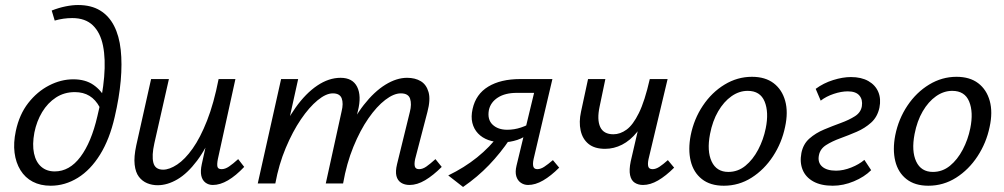

<svg xmlns="http://www.w3.org/2000/svg" viewBox="-20 -731 4002 765"><path d="M182 9Q141 9 110.5 -7Q80 -23 61.5 -53Q43 -83 38 -122.5Q33 -162 43 -209Q57 -275 92.5 -320.5Q128 -366 175.5 -390.5Q223 -415 272 -415Q320 -415 352 -393Q384 -371 401 -336L377 -304Q361 -334 336.5 -349Q312 -364 278 -364Q236 -364 203 -342.5Q170 -321 148 -284.5Q126 -248 117 -203Q108 -155 115.5 -120Q123 -85 144.5 -66.5Q166 -48 198 -48Q257 -48 300.5 -106Q344 -164 368 -268Q389 -353 395 -424.5Q401 -496 390.5 -548.5Q380 -601 350 -630Q320 -659 268 -659Q250 -659 232.5 -656.5Q215 -654 198 -649L186 -689Q214 -700 241 -705.5Q268 -711 291 -711Q343 -711 378.5 -689.5Q414 -668 434.5 -628Q455 -588 461 -532.5Q467 -477 461 -409.5Q455 -342 437 -265Q417 -177 379 -115.5Q341 -54 290 -22.5Q239 9 182 9Z M608 7Q586 7 566.5 -1Q547 -9 533.5 -26.5Q520 -44 516.5 -75Q513 -106 523 -152L582 -416H653L595 -160Q584 -111 591 -83Q598 -55 630 -55Q655 -55 686 -75.5Q717 -96 747.5 -139Q778 -182 805 -250.5Q832 -319 851 -416H892Q869 -302 836 -221.5Q803 -141 765 -90.5Q727 -40 687 -16.5Q647 7 608 7ZM828 6Q811 6 798.5 -3.5Q786 -13 782 -31Q778 -49 784 -77L859 -416H918L848 -97Q844 -76 846.5 -66.5Q849 -57 863 -57Q877 -57 892.5 -67.5Q908 -78 929 -97L953 -66Q920 -31 888.5 -12.5Q857 6 828 6Z M1612 6Q1592 6 1578 -3Q1564 -12 1559.5 -30Q1555 -48 1562 -77L1613 -285Q1621 -316 1614 -337.5Q1607 -359 1577 -359Q1549 -359 1515 -333Q1481 -307 1448 -259.5Q1415 -212 1388 -146Q1361 -80 1347 0H1297Q1320 -102 1354 -181Q1388 -260 1429.5 -313Q1471 -366 1515.5 -393.5Q1560 -421 1602 -421Q1634 -421 1656.5 -407.5Q1679 -394 1687.5 -364Q1696 -334 1683 -285L1634 -97Q1630 -78 1633 -67.5Q1636 -57 1650 -57Q1664 -57 1679 -67.5Q1694 -78 1715 -97L1740 -66Q1706 -32 1674 -13Q1642 6 1612 6ZM1007 0 1100 -416H1168L1076 0ZM1032 0Q1052 -92 1084.5 -168.5Q1117 -245 1157.5 -302Q1198 -359 1244 -390Q1290 -421 1337 -421Q1385 -421 1403 -385Q1421 -349 1406 -289L1336 0H1278L1341 -287Q1349 -319 1341.5 -339Q1334 -359 1306 -359Q1279 -359 1245.5 -331.5Q1212 -304 1179 -255.5Q1146 -207 1118.5 -141.5Q1091 -76 1077 0Z M2084 6Q2068 6 2055 -3Q2042 -12 2037 -29Q2032 -46 2038 -71L2108 -361H2039Q1993 -361 1964 -342.5Q1935 -324 1928 -293Q1921 -255 1942.5 -234.5Q1964 -214 2001 -214Q2029 -214 2056 -223Q2083 -232 2106 -247L2097 -206Q2070 -183 2041 -173.5Q2012 -164 1983 -164Q1951 -164 1926 -173Q1901 -182 1884.5 -199.5Q1868 -217 1862 -241.5Q1856 -266 1863 -297Q1876 -356 1925.5 -386Q1975 -416 2053 -416H2181L2106 -97Q2102 -78 2105 -67.5Q2108 -57 2121 -57Q2134 -57 2148.5 -66.5Q2163 -76 2183 -93L2208 -63Q2175 -30 2144 -12Q2113 6 2084 6ZM1825 14 1766 -32Q1830 -63 1881 -104Q1932 -145 1970 -196L2011 -176Q1974 -121 1928.5 -73.5Q1883 -26 1825 14Z M2391 -138Q2349 -138 2325 -157.5Q2301 -177 2293.5 -211Q2286 -245 2295 -286L2323 -416H2392L2369 -306Q2358 -254 2371.5 -225Q2385 -196 2424 -196Q2451 -196 2476.5 -214.5Q2502 -233 2525.5 -280.5Q2549 -328 2569 -416H2604Q2589 -344 2567.5 -291.5Q2546 -239 2518.5 -205Q2491 -171 2458.5 -154.5Q2426 -138 2391 -138ZM2542 6Q2523 6 2509 -3Q2495 -12 2490.5 -33Q2486 -54 2493 -88L2569 -416H2640L2564 -97Q2560 -78 2563 -67.5Q2566 -57 2580 -57Q2593 -57 2607.5 -66.5Q2622 -76 2641 -93L2666 -63Q2633 -30 2602 -12Q2571 6 2542 6Z M2864 9Q2810 9 2776.5 -17.5Q2743 -44 2732 -89.5Q2721 -135 2732 -192Q2745 -257 2780.5 -310Q2816 -363 2867 -394Q2918 -425 2976 -425Q3029 -425 3062.5 -399.5Q3096 -374 3108.5 -329Q3121 -284 3108 -225Q3095 -162 3060 -108.5Q3025 -55 2974.5 -23Q2924 9 2864 9ZM2882 -46Q2920 -46 2950 -70.5Q2980 -95 3001 -135Q3022 -175 3031 -220Q3044 -284 3026.5 -326.5Q3009 -369 2959 -369Q2925 -369 2894.5 -347.5Q2864 -326 2841.5 -287.5Q2819 -249 2809 -197Q2796 -129 2815.5 -87.5Q2835 -46 2882 -46Z M3298 9Q3251 9 3220.5 -8Q3190 -25 3178 -54.5Q3166 -84 3173 -121Q3180 -157 3205 -179Q3230 -201 3263.5 -215Q3297 -229 3330 -241Q3363 -253 3386.5 -268Q3410 -283 3414 -308Q3418 -334 3404 -350.5Q3390 -367 3358 -367Q3332 -367 3302 -357Q3272 -347 3250 -330L3230 -377Q3261 -400 3299.5 -412Q3338 -424 3370 -424Q3412 -424 3440 -408Q3468 -392 3479.5 -364.5Q3491 -337 3484 -302Q3476 -265 3451 -242.5Q3426 -220 3393.5 -206Q3361 -192 3328 -180Q3295 -168 3271.5 -153Q3248 -138 3243 -113Q3237 -84 3255.5 -67.5Q3274 -51 3311 -51Q3340 -51 3371.5 -63.5Q3403 -76 3424 -94L3451 -53Q3424 -26 3382 -8.5Q3340 9 3298 9Z M3679 9Q3625 9 3591.5 -17.5Q3558 -44 3547 -89.5Q3536 -135 3547 -192Q3560 -257 3595.5 -310Q3631 -363 3682 -394Q3733 -425 3791 -425Q3844 -425 3877.5 -399.5Q3911 -374 3923.5 -329Q3936 -284 3923 -225Q3910 -162 3875 -108.5Q3840 -55 3789.5 -23Q3739 9 3679 9ZM3697 -46Q3735 -46 3765 -70.5Q3795 -95 3816 -135Q3837 -175 3846 -220Q3859 -284 3841.5 -326.5Q3824 -369 3774 -369Q3740 -369 3709.5 -347.5Q3679 -326 3656.5 -287.5Q3634 -249 3624 -197Q3611 -129 3630.5 -87.5Q3650 -46 3697 -46Z"/></svg>

Font: Ysabeau Office Medium
Style: Italic
Weight: 500
Italic angle: -12°
Designer: Christian Thalmann (Catharsis Fonts)
Version: Version 2.001;gftools[0.9.30]; featfreeze: tnum,lnum,ss02